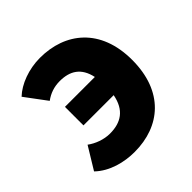

<svg xmlns="http://www.w3.org/2000/svg" viewBox="-161 -714 858 858"><g transform="rotate(-45 268.5 -284.5)"><path d="M136 -232H327C312 -152 263 -122 194 -122C156 -122 116 -137 88 -158L24 -53C75 -4 149 14 214 14C376 14 497 -86 497 -285C497 -485 371 -583 212 -583C141 -583 72 -557 31 -518L107 -416C134 -436 165 -447 201 -447C265 -447 310 -420 325 -349H136Z"/></g></svg>

Font: ChiuKong Gothic MN Heavy
Style: Regular
Weight: 900
Designer: Ryoko NISHIZUKA 西塚涼子 (kana, bopomofo & ideographs); Paul D. Hunt (Latin, Greek & Cyrillic); Sandoll Communications 산돌커뮤니
Foundry: Adobe
Version: Version 1.300